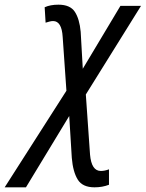

<svg xmlns="http://www.w3.org/2000/svg" viewBox="-136 -561 623 821"><path d="M-116 240H-25L160 -65L171 114Q176 174 196.5 207Q217 240 268 240Q302 240 330 229V163Q312 170 295 170Q255 170 249 100L231 -157L467 -536H379L218 -267L209 -425Q204 -480 184 -510.5Q164 -541 114 -541Q79 -541 55 -530L59 -464Q66 -466 74.5 -468.5Q83 -471 91 -471Q128 -471 132 -403L148 -173Z"/></svg>

Font: Noto Sans UI SemiCondensed
Style: Italic
Weight: 400
Width: 4
Italic angle: -12°
Designer: Monotype Design Team
Foundry: Monotype Imaging Inc.
Version: Version 1.901